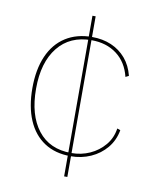

<svg xmlns="http://www.w3.org/2000/svg" viewBox="-80 -662 669 824"><g transform="rotate(10 254.5 -250.0)"><path d="M268 10Q201 10 153.5 -21Q106 -52 81 -110.5Q56 -169 56 -250Q56 -331 81.5 -389.5Q107 -448 155.5 -479Q204 -510 271 -510Q317 -510 354.5 -494Q392 -478 418 -447.5Q444 -417 455 -373L441 -366Q426 -428 381 -462Q336 -496 271 -496Q177 -496 124.5 -430.5Q72 -365 72 -250Q72 -135 123 -69.5Q174 -4 268 -4Q312 -4 349.5 -21Q387 -38 413 -69Q439 -100 445 -142L459 -137Q451 -92 423.5 -59Q396 -26 355.5 -8Q315 10 268 10ZM256 100V-600H270V100Z"/></g></svg>

Font: Kantumruy Pro Thin
Style: Regular
Weight: 250
Version: Version 1.002